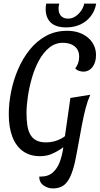

<svg xmlns="http://www.w3.org/2000/svg" viewBox="-20 -852 557 1072"><path d="M204 20Q147 20 108 -8Q69 -36 49 -88.5Q29 -141 29 -214Q29 -275 42 -340Q55 -405 81 -465.5Q107 -526 146 -574.5Q185 -623 237 -651.5Q289 -680 355 -680Q391 -680 420.5 -670Q450 -660 471.5 -641.5Q493 -623 504.5 -598.5Q516 -574 516 -545Q516 -516 506.5 -495Q497 -474 481 -463Q465 -452 445 -452Q435 -452 421 -456.5Q407 -461 400 -471Q410 -482 416 -499Q422 -516 422 -535Q422 -562 410 -579Q398 -596 377.5 -604.5Q357 -613 331 -613Q288 -613 254.5 -585.5Q221 -558 197 -513.5Q173 -469 158 -416.5Q143 -364 135.5 -312.5Q128 -261 128 -221Q128 -181 133 -150Q138 -119 150.5 -98.5Q163 -78 184 -67.5Q205 -57 238 -57Q260 -57 281.5 -62.5Q303 -68 321.5 -78Q340 -88 351 -99L352 -43Q340 -34 318 -19Q296 -4 267.5 8Q239 20 204 20ZM275 200Q247 200 223 183Q199 166 199 134Q201 134 203 134Q205 134 206 134Q250 134 275.5 110.5Q301 87 314 51.5Q327 16 332.5 -23Q338 -62 343 -95L373 -305L484 -323Q469 -289 458 -247.5Q447 -206 436 -147Q425 -88 409 0Q399 58 386.5 97Q374 136 358.5 158.5Q343 181 322.5 190.5Q302 200 275 200ZM350 -699Q292 -699 263.5 -726Q235 -753 235 -803Q235 -817 238 -832H311Q308 -822 307.5 -816Q307 -810 307 -805Q307 -786 313.5 -773.5Q320 -761 332 -754.5Q344 -748 360 -748Q383 -748 402 -761Q421 -774 434 -793.5Q447 -813 450 -832H517Q510 -791 486.5 -761Q463 -731 428 -715Q393 -699 350 -699Z"/></svg>

Font: Sansita Swashed Light
Style: Regular
Weight: 300
Designer: Pablo Cosgaya
Foundry: Omnibus-Type
Version: Version 1.003